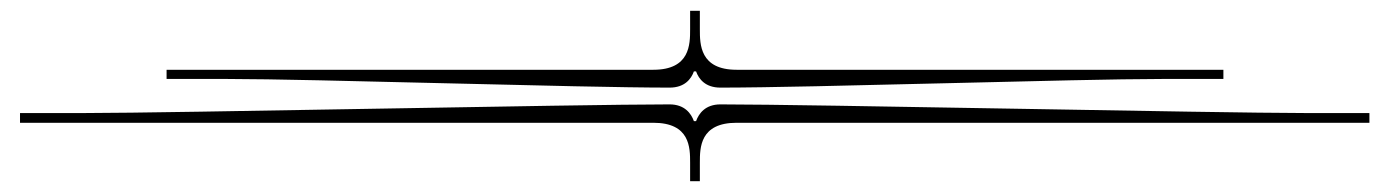

<svg xmlns="http://www.w3.org/2000/svg" viewBox="-20 -454 2569 355"><path d="M1274 -434H1256V-400C1256 -372 1256 -325 1188 -325H288V-308H401C557 -308 1051 -292 1218 -292C1246 -292 1258 -308 1263 -322H1267C1272 -308 1284 -292 1312 -292C1479 -292 1972 -308 2128 -308H2242V-325H1342C1274 -325 1274 -372 1274 -400ZM1274 -119V-153C1274 -181 1274 -227 1342 -227H2512V-245H2391C2235 -245 1479 -261 1312 -261C1284 -261 1272 -244 1267 -230H1263C1258 -244 1246 -261 1218 -261C1051 -261 295 -245 139 -245H17V-227H1188C1256 -227 1256 -181 1256 -153V-119Z"/></svg>

Font: FoglihtenDeH04
Style: Regular
Weight: 500
Version: Version 0.68